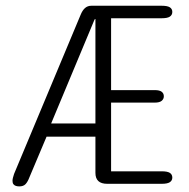

<svg xmlns="http://www.w3.org/2000/svg" viewBox="-20 -639 659 668"><path d="M353 0.5Q312 0.5 312 -37.5V-163.5H142L82.5 -22.5Q76.5 -6.5 69 1.5Q61.5 9.5 47 9.5Q40.5 9.5 35.2 7.8Q30 6 26.8 2Q23.5 -2 23.5 -10Q23.5 -14.5 25 -20.5Q26.5 -26.5 29 -34L260.5 -587.5Q267 -603.5 276 -611.2Q285 -619 298 -619H542.5Q562.5 -619 571 -613.5Q579.5 -608 579.5 -597.5Q579.5 -587 571 -581.2Q562.5 -575.5 542.5 -575.5H366.5V-325.5H518.5Q535 -325.5 542.5 -319.8Q550 -314 550 -304Q550 -294.5 542.5 -288.2Q535 -282 518.5 -282H366.5V-43H542.5Q562.5 -43 571 -37.5Q579.5 -32 579.5 -21Q579.5 -11 571 -5.2Q562.5 0.5 542.5 0.5ZM158 -209.5H312V-573Q310.5 -573 310 -572.2Q309.5 -571.5 308.5 -570Z"/></svg>

Font: Sono ExtraLight Monospace Light
Style: Regular
Weight: 300
Version: Version 2.112